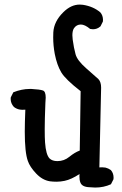

<svg xmlns="http://www.w3.org/2000/svg" viewBox="-20 -803 540 851"><path d="M420.4 -61Q426.3 -61.5 433.1 -61.5Q439.9 -61.5 447.8 -60.1Q460.4 -57.1 471.7 -48.8Q483.4 -35.2 483.4 -15.6Q483.4 -12.7 482.9 -8.3L471.7 13.7Q439.5 28.3 402.3 28.3Q390.6 28.3 377.4 26.9Q343.8 25.9 336.4 6.3Q332 -4.4 332 -21.5Q332 -26.4 332.5 -31.7Q296.4 -7.8 266.6 -1.5Q247.6 2.4 231 2.4Q214.4 2.4 200.7 0.5Q167.5 -4.9 139.9 -34.2Q112.3 -63.5 103.5 -89.4Q89.8 -127 89.8 -219.2Q89.8 -259.8 92.3 -316.9Q86.4 -316.4 79.6 -316.4Q72.8 -316.4 64.9 -317.9Q52.2 -320.8 41.5 -329.1Q27.3 -344.7 27.3 -364.7Q27.3 -367.7 27.8 -371.6L39.1 -394Q76.7 -408.7 110.8 -408.7Q115.2 -408.7 119.6 -408.7Q157.2 -406.7 170.4 -401.9Q182.6 -397.5 182.6 -370.1Q182.6 -360.4 181.2 -347.2Q178.2 -272 178.2 -231.7Q178.2 -191.4 179.7 -171.4Q183.6 -117.2 199.7 -100.6Q211.9 -88.9 234.4 -88.9Q264.2 -88.9 287.6 -108.2Q311 -127.4 333.5 -135.7L337.4 -398.9Q270 -451.2 251.5 -482.4Q232.4 -514.6 222.7 -564Q215.8 -601.1 215.8 -637.2Q215.8 -648.4 216.3 -659.7Q219.2 -708 260.3 -748.5Q294.4 -782.7 333.5 -782.7Q340.3 -782.7 347.7 -781.7Q394 -774.4 424.8 -748Q436.5 -734.4 436.5 -714.8Q436.5 -711.9 436 -707.5L425.3 -686L424.3 -685.5Q410.6 -673.3 392.1 -673.3Q386.7 -673.3 379.4 -674.8Q356 -694.3 338.4 -694.3Q319.3 -694.3 308.1 -678.2Q300.8 -667.5 300.8 -646.5Q300.8 -637.7 302.2 -627.4Q307.1 -590.8 314.9 -562.5Q322.3 -535.2 361.8 -500.5Q413.6 -454.6 416 -452.6Q428.2 -439.9 428.2 -414.6Z"/></svg>

Font: Bakudai
Style: Medium
Weight: 500
Version: Version 1.48